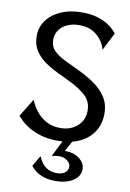

<svg xmlns="http://www.w3.org/2000/svg" viewBox="-110 -855 802 1180"><g transform="rotate(10 291.0 -264.5)"><path d="M524 -696 469 -588H466Q459 -616 438.5 -644Q418 -672 384.5 -690.5Q351 -709 302 -709Q239 -709 198.5 -677Q158 -645 158 -592Q158 -551 185 -524.5Q212 -498 255 -477.5Q298 -457 346 -434Q397 -410 443 -378.5Q489 -347 518 -303.5Q547 -260 547 -199Q547 -136 516.5 -88Q486 -40 429.5 -13Q373 14 294 14Q232 14 186 0Q140 -14 108.5 -33.5Q77 -53 59 -71Q41 -89 35 -97L102 -206H105Q118 -173 142.5 -141Q167 -109 204.5 -87.5Q242 -66 294 -66Q359 -66 400.5 -103.5Q442 -141 442 -199Q442 -258 402 -293.5Q362 -329 304 -357Q262 -378 218.5 -398.5Q175 -419 138 -445.5Q101 -472 78 -508Q55 -544 54 -595Q53 -651 84 -694.5Q115 -738 172 -763.5Q229 -789 304 -789Q361 -789 401.5 -776.5Q442 -764 468 -746.5Q494 -729 507.5 -714.5Q521 -700 524 -696ZM273 112 329 0H384L347 68Q402 67 438 94.5Q474 122 474 160Q474 204 431.5 232Q389 260 321 260Q219 260 166 193L204 128H207Q241 211 321 211Q353 211 372 197Q391 183 391 158Q391 135 362.5 117Q334 99 283 110Z"/></g></svg>

Font: Faculty Glyphic
Style: Regular
Weight: 400
Designer: Koto Studio, Dylan Young
Foundry: Koto Studio
Version: Version 1.004; ttfautohint (v1.8.4.7-5d5b)